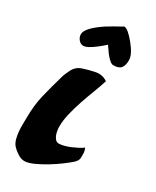

<svg xmlns="http://www.w3.org/2000/svg" viewBox="-177 -715 606 747"><g transform="rotate(30 126.0 -342.0)"><path d="M192 -446Q184 -420 172 -389Q160 -358 149 -325.5Q138 -293 130.5 -261.5Q123 -230 123 -203Q123 -195 124.5 -185Q126 -175 129.5 -166Q133 -157 139 -150.5Q145 -144 155 -144Q164 -144 177.5 -147.5Q191 -151 205 -157Q219 -163 231.5 -169.5Q244 -176 251 -182Q256 -171 256.5 -163.5Q257 -156 257 -144Q257 -134 254 -128Q251 -122 244 -115Q232 -104 210 -87.5Q188 -71 162.5 -55.5Q137 -40 112.5 -29Q88 -18 72 -18Q57 -18 41 -28.5Q25 -39 15 -50Q6 -61 2 -76Q-2 -91 -3.5 -107.5Q-5 -124 -4.5 -140.5Q-4 -157 -4 -170Q-4 -224 7.5 -272Q19 -320 34 -371Q39 -390 50.5 -412Q62 -434 85 -442Q112 -451 140 -456.5Q168 -462 192 -446ZM229 -561Q229 -539 220 -526.5Q211 -514 185 -514Q172 -514 149 -543Q142 -552 128 -573Q108 -555 97 -547Q63 -521 47 -521Q34 -521 25 -532Q16 -543 16 -556Q16 -584 82 -628Q104 -642 148 -666Q164 -666 196.5 -626.5Q229 -587 229 -561Z"/></g></svg>

Font: Praegefest
Style: Regular
Weight: 600
Designer: Peter Wiegel nach alter Vorlage
Foundry: Peter Wiegel
Version: Version 1.000